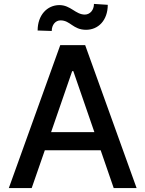

<svg xmlns="http://www.w3.org/2000/svg" viewBox="-20 -957 740 977"><path d="M141.3 0 208.1 -192.5H492.2L558.6 0H675.1L413.4 -727.3H286.6L24.9 0ZM171.5 -801.8 243.3 -799.4C243.3 -830.3 262.1 -853.3 288 -853.3C338.4 -853.3 350.9 -805.4 418 -805.4C480.1 -805.4 528.1 -853.3 528.4 -932.5L458.1 -937.1C458.1 -906.6 438.9 -883.2 411.9 -882.8C364.3 -882.8 339.8 -931.1 282 -931.1C219.8 -930.8 171.5 -880 171.5 -801.8ZM240.1 -284.8 347.3 -595.2H353L460.2 -284.8Z"/></svg>

Font: Magic Ui Pro Medium
Style: Regular
Weight: 500
Designer: Stefan Endress, Andreas Faust
Version: Version 1.000;FEAKit 1.0